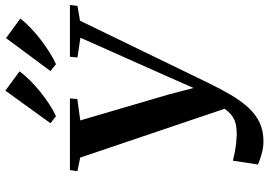

<svg xmlns="http://www.w3.org/2000/svg" viewBox="-170 -866 1050 751"><g transform="rotate(-90 355.5 -491.0)"><path d="M178 14Q152.5 14 127.8 6.8Q103 -0.5 87 -7.5L102 -105.5Q118 -101.5 136.2 -98Q154.5 -94.5 171.8 -92.8Q189 -91 202.5 -90.5Q221 -90.5 238.2 -93Q255.5 -95.5 271.8 -105.2Q288 -115 304 -136.5Q320 -158 336.5 -197L314.5 -110L114 -703L61 -713.5L65 -743H345.5L343 -714L259.5 -702.5L360 -360L397.5 -217.5L362 -204L428 -354L583 -702L505.5 -713.5L508.5 -743H711L707.5 -713.5L649.5 -703.5L405.5 -200.5Q382.5 -153 359.2 -113.5Q336 -74 310 -45.5Q284 -17 251.8 -1.5Q219.5 14 178 14ZM248.5 -819 376 -995.5 451.5 -940Q437.5 -921 417 -900.2Q396.5 -879.5 372.8 -860.2Q349 -841 324 -824.5Q299 -808 276 -797.5ZM452.5 -819 581.5 -993 658 -937Q643.5 -918 622.8 -898Q602 -878 577.5 -859Q553 -840 527.8 -824Q502.5 -808 479.5 -797.5Z"/></g></svg>

Font: Merriweather 96pt SemiBold
Style: Italic
Weight: 600
Italic angle: -7.8°
Version: Version 2.101